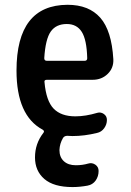

<svg xmlns="http://www.w3.org/2000/svg" viewBox="-20 -550 540 790"><path d="M254.9 -451.2Q210.9 -451.2 189 -420.4Q167 -389.6 162.1 -310.5Q162.1 -299.8 172.9 -299.8H328.1Q338.9 -299.8 338.9 -310.5Q336.9 -386.7 316.4 -418.9Q295.9 -451.2 254.9 -451.2ZM155.3 -16.6Q47.9 -74.2 47.9 -259.8Q47.9 -529.3 257.8 -530.3Q345.7 -530.3 392.6 -477.1Q439.5 -423.8 446.3 -306.6Q448.2 -270.5 423.3 -246.1Q398.4 -221.7 361.3 -221.7H172.9Q161.1 -221.7 163.1 -211.9Q169.9 -134.8 200.7 -103Q231.4 -71.3 290 -71.3Q332 -71.3 380.9 -85.9Q394.5 -89.8 407.2 -81.1Q419.9 -72.3 419.9 -56.6Q419.9 -38.1 408.7 -22.5Q397.5 -6.8 378.9 -2.9Q327.1 9.8 278.3 9.8Q274.4 9.8 267.1 9.3Q259.8 8.8 256.8 8.8Q245.1 8.8 239.3 17.6Q225.6 41 224.6 67.4Q224.6 96.7 242.7 113.3Q260.7 129.9 292 129.9Q319.3 129.9 342.8 123Q358.4 118.2 372.1 127.4Q385.7 136.7 385.7 153.3Q385.7 175.8 373.5 192.9Q361.3 210 339.8 213.9Q307.6 219.7 278.3 219.7Q201.2 219.7 162.6 186.5Q124 153.3 124 97.7Q124 41 158.2 -2.9Q165 -10.7 155.3 -16.6Z"/></svg>

Font: Rounded-X Mgen+ 1mn medium
Style: Regular
Weight: 500
Designer: [Source Han Sans]
Ryoko NISHIZUKA  (kana & ideographs); Paul D. Hunt (Latin, Greek & Cyrillic); Wenlong ZHANG  (bopomofo
Version: Version 1.059.20150602